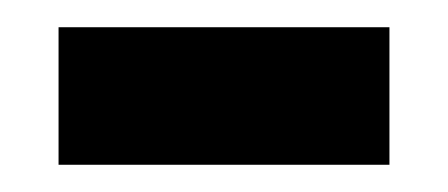

<svg xmlns="http://www.w3.org/2000/svg" viewBox="-20 -343 329 141"><path d="M23 -222H266V-323H23Z"/></svg>

Font: Noto Serif Hebrew SemiCondensed
Style: Bold
Weight: 700
Width: 4
Designer: Monotype Design Team
Foundry: Monotype Imaging Inc.
Version: Version 2.004